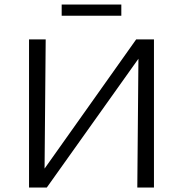

<svg xmlns="http://www.w3.org/2000/svg" viewBox="-20 -833 813 853"><path d="M519 -813V-763H254V-813ZM664 -658V0H590L595 -572L188 0H109V-658H183L178 -84L585 -658Z"/></svg>

Font: EauTestSC
Style: Regular
Weight: 400
Designer: Christian Thalmann (Catharsis Fonts)
Version: Version 0.001;PS 000.001;hotconv 1.0.88;makeotf.lib2.5.64775